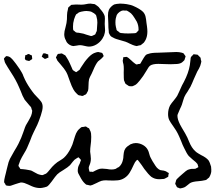

<svg xmlns="http://www.w3.org/2000/svg" viewBox="-20 -994 1194 1067"><path d="M293 -670Q291 -672 291 -675Q292 -677 293.5 -680Q295 -683 296 -685Q300 -693 302 -694Q303 -695 310 -695Q318 -697 324 -697L329 -694Q332 -692 336 -690Q340 -688 343 -686L352 -672Q360 -660 368 -642Q376 -624 380 -615Q383 -606 385 -605Q386 -603 390 -601Q394 -599 396 -597L403 -593Q404 -593 407.5 -595.5Q411 -598 412 -599Q421 -605 422 -606Q425 -611 427.5 -615.5Q430 -620 433 -624Q450 -652 471 -674.5Q492 -697 512 -702Q515 -703 518.5 -704Q522 -705 526 -705Q527 -705 539 -702Q541 -701 543.5 -701Q546 -701 547 -700Q549 -699 551 -694.5Q553 -690 554 -688Q554 -687 555 -685.5Q556 -684 556 -683Q556 -681 551 -676Q546 -670 538 -663.5Q530 -657 525 -653Q512 -638 498 -604L489 -584Q478 -564 475 -554Q472 -538 472 -522Q472 -507 471 -500L469 -489Q468 -486 464 -480Q463 -478 461.5 -475Q460 -472 458 -471Q457 -469 453.5 -467.5Q450 -466 449 -466Q442 -461 439 -461H437Q432 -461 428 -463Q423 -463 417 -465Q414 -466 412 -468.5Q410 -471 408 -472Q395 -484 388 -497Q379 -512 367 -546Q355 -584 345 -599Q339 -610 315 -638Q298 -658 299 -657ZM991 -701Q992 -700 995 -699.5Q998 -699 999 -698Q1001 -697 1003.5 -692.5Q1006 -688 1008 -686Q1011 -683 1011 -681Q1012 -680 1010.5 -677.5Q1009 -675 1009 -673Q1006 -662 1005 -660Q1005 -660 999 -654Q992 -647 988 -645Q976 -638 953 -638Q944 -637 927 -637L892 -638Q881 -639 860 -639Q828 -639 814 -629Q806 -623 794 -601Q776 -570 757 -547Q742 -528 732 -522Q729 -521 724.5 -518.5Q720 -516 717 -515Q714 -514 709 -514.5Q704 -515 701 -515Q700 -516 698.5 -515.5Q697 -515 696 -516Q694 -517 684 -524L678 -528Q676 -531 675 -533Q674 -535 674 -536Q673 -539 671.5 -542Q670 -545 669 -548Q668 -552 668 -561Q667 -578 667.5 -590Q668 -602 668 -610Q668 -628 666 -637Q665 -640 663.5 -646.5Q662 -653 662 -657Q662 -661 664 -667L665 -676Q667 -677 669.5 -676.5Q672 -676 674 -677L683 -678Q685 -678 688.5 -675.5Q692 -673 694 -672Q702 -666 711 -657Q720 -648 726 -644Q728 -643 730.5 -640.5Q733 -638 737 -636H739Q744 -636 748 -638Q756 -638 758 -639Q760 -640 762.5 -644.5Q765 -649 766 -651Q771 -658 778.5 -672Q786 -686 796 -692L806 -695Q822 -701 856 -701L960 -705Q976 -705 991 -701ZM242 -693Q247 -693 248 -691Q249 -688 248.5 -684Q248 -680 249 -677V-674Q248 -672 243 -672Q234 -666 229 -667Q227 -667 223 -671Q221 -673 217.5 -675Q214 -677 212 -679Q212 -680 213 -681.5Q214 -683 214 -684Q218 -695 219 -696Q224 -699 232 -697Q238 -695 242 -693ZM120 -681Q120 -682 119.5 -683.5Q119 -685 120 -686Q122 -688 126 -688Q135 -694 139 -694Q141 -694 144.5 -692Q148 -690 149 -689Q151 -688 153 -687.5Q155 -687 157 -686Q158 -684 158 -677L159 -668Q159 -665 157 -664Q155 -663 154 -663Q152 -662 148.5 -659Q145 -656 142 -655L137 -656Q134 -657 129 -658Q124 -659 122 -661Q120 -662 118 -670ZM1154 -39Q1152 -27 1148 -19L1143 -9Q1141 -6 1135 -2L1127 5Q1125 6 1121.5 7Q1118 8 1116 8Q1105 11 1082 13Q1053 15 1039 22Q1036 23 1023 34Q1020 36 1014 41Q1008 46 1002 48Q1000 49 997 49.5Q994 50 992 51Q989 51 986.5 52Q984 53 982 53Q979 53 977 52Q975 51 973 50Q972 50 968 48.5Q964 47 963 45Q962 44 960.5 41Q959 38 959 37Q954 30 954 27Q953 25 956 19Q958 7 962 2Q978 -14 996 -29Q1016 -47 1023 -50Q1027 -52 1032 -53Q1037 -54 1041 -55Q1045 -56 1053 -55.5Q1061 -55 1065 -56L1075 -61L1082 -65Q1083 -66 1082 -67.5Q1081 -69 1081 -70Q1079 -80 1077 -83Q1076 -85 1068 -93Q1068 -93 1050 -108L1029 -127Q1018 -140 1004 -170Q995 -187 987 -209Q984 -217 975.5 -236Q967 -255 959 -268L943 -292Q927 -314 921 -326Q914 -340 914 -360Q914 -386 925 -408Q933 -421 946 -436Q962 -456 965 -462Q970 -471 975.5 -484Q981 -497 984 -503Q990 -518 1002 -539Q1028 -589 1035 -632Q1036 -640 1037 -648.5Q1038 -657 1039 -665Q1039 -673 1041 -676Q1044 -682 1052 -688Q1053 -689 1053.5 -690.5Q1054 -692 1055 -692Q1057 -693 1058.5 -692.5Q1060 -692 1061 -692Q1064 -691 1070 -691Q1076 -691 1078 -690Q1078 -690 1086 -682Q1088 -680 1090 -678Q1092 -676 1094 -674Q1096 -668 1096 -663Q1099 -654 1099 -653Q1099 -651 1098 -648Q1097 -645 1097 -643Q1094 -628 1086 -613.5Q1078 -599 1076 -596Q1069 -582 1057 -554Q1047 -529 1038 -511Q1034 -504 1030 -498Q1026 -492 1023 -486Q1010 -468 1004 -454Q1001 -447 997.5 -434.5Q994 -422 991 -413Q988 -404 980 -388Q971 -367 969 -362Q968 -360 967 -357Q966 -354 966 -351L967 -340Q970 -319 990 -285Q1012 -249 1021 -230Q1024 -224 1031 -206.5Q1038 -189 1046.5 -176Q1055 -163 1065 -154Q1072 -147 1082.5 -141Q1093 -135 1098 -132Q1125 -119 1138 -104Q1146 -93 1153 -68Q1155 -49 1154 -39ZM913 -35Q918 -33 918 -32Q918 -27 916 -23Q916 -14 915 -12Q914 -11 912.5 -10.5Q911 -10 910 -9Q900 -3 895 -1Q891 1 881 1Q876 2 866 2Q845 2 830 -6Q821 -10 813 -18.5Q805 -27 803 -29Q779 -57 767 -77Q757 -91 749 -101Q748 -102 746.5 -103.5Q745 -105 744 -106Q742 -106 737 -101Q730 -94 723 -78Q711 -51 700 -33.5Q689 -16 672 -5Q655 6 635.5 8Q616 10 587 9L568 8Q556 8 544 11Q532 15 517 23Q501 31 493 34Q484 37 482 37Q479 37 473 35Q471 34 466.5 33.5Q462 33 459 32Q457 31 455 28.5Q453 26 451 25Q437 12 424 -14Q413 -31 412 -43Q412 -54 414 -64Q416 -72 420 -79Q424 -86 426 -94Q427 -96 428 -99Q429 -102 430 -105Q429 -107 427 -108.5Q425 -110 424 -112Q422 -113 419.5 -116.5Q417 -120 416 -120L414 -119L404 -113Q394 -108 384.5 -95.5Q375 -83 369 -76Q358 -65 332 -49Q308 -35 298 -25Q289 -16 267 15Q251 37 241 43Q239 44 228 47Q212 51 203 51Q180 51 157 41Q148 37 136.5 31.5Q125 26 115.5 23Q106 20 96 20L82 24L63 30Q45 37 40 38Q37 39 32 39Q26 39 21 38L13 36Q11 33 10 31Q9 29 9 28Q8 27 5.5 23.5Q3 20 3 18V14Q3 7 4 4Q5 -4 8 -14.5Q11 -25 12 -30Q16 -44 17 -51L22 -71Q27 -95 35 -111Q38 -116 59 -154Q75 -180 82 -194Q100 -230 109 -258Q112 -265 115 -275Q118 -285 124 -298L137 -320Q138 -323 146 -336.5Q154 -350 157 -364Q157 -367 158 -371Q159 -375 159 -378Q159 -380 158 -382Q157 -384 156 -386Q154 -396 152 -399Q151 -401 143 -409Q122 -433 117 -440Q105 -460 95 -488L86 -509Q69 -549 42 -590Q20 -624 10 -642Q6 -648 4 -660Q1 -666 2 -668Q2 -670 10 -678Q11 -679 12 -680Q13 -681 14 -682H15Q30 -682 40.5 -672.5Q51 -663 58.5 -652.5Q66 -642 69 -639Q94 -605 101 -591Q104 -587 106.5 -580.5Q109 -574 110 -571L119 -551Q134 -520 160 -485Q169 -472 184 -457Q201 -440 209 -428.5Q217 -417 217 -400Q217 -383 207 -353Q195 -317 187 -300Q184 -293 167 -259Q157 -239 147 -211Q128 -163 117 -147Q113 -140 102 -121Q91 -102 86 -84Q86 -83 84 -79Q82 -75 83 -73Q83 -70 86 -66Q89 -62 90 -61Q91 -60 91 -58.5Q91 -57 92 -56Q95 -54 106 -54Q113 -53 123 -52Q133 -51 140 -49Q152 -47 156 -45Q165 -41 178 -33Q191 -25 202 -23Q215 -20 217 -21Q219 -21 222 -23Q225 -25 226 -25L236 -29Q245 -36 254.5 -48.5Q264 -61 270 -67Q283 -81 299 -93Q305 -97 316.5 -104Q328 -111 335 -117Q357 -137 374 -172Q383 -189 390 -215Q392 -221 397 -237.5Q402 -254 411 -267Q415 -273 428 -284L434 -288Q437 -289 446 -289Q452 -291 457 -291Q462 -289 466 -285Q468 -284 471.5 -282.5Q475 -281 476 -279Q477 -277 477.5 -275Q478 -273 479 -272Q485 -262 486 -252Q487 -246 487 -233Q487 -218 486 -207.5Q485 -197 484 -190Q481 -169 481 -151Q482 -143 483.5 -131.5Q485 -120 485 -112Q485 -93 477 -75Q476 -73 474.5 -68.5Q473 -64 473 -61L474 -54Q475 -52 475.5 -47Q476 -42 477 -41Q478 -39 482.5 -39.5Q487 -40 488 -40Q492 -38 496 -39Q498 -39 502 -41.5Q506 -44 508 -45Q526 -54 535 -56Q539 -57 548 -57Q556 -57 574 -55Q588 -52 600 -52Q611 -52 621 -55Q623 -55 631 -61L641 -66Q658 -81 663 -105Q666 -116 666 -128Q666 -131 668 -145Q670 -159 677 -169Q686 -181 705 -192Q721 -199 734 -199Q755 -199 774 -188.5Q793 -178 802 -160Q806 -153 810 -137Q813 -125 817 -118Q821 -109 827.5 -98.5Q834 -88 838 -82Q840 -79 844 -72.5Q848 -66 852 -62Q862 -52 870 -49L881 -47Q889 -47 902 -42ZM777 -755Q762 -743 762 -743L751 -741Q742 -738 740 -738Q738 -738 735 -739Q732 -740 730 -740Q721 -742 700 -752Q691 -757 678 -762L627 -777Q619 -779 605 -787L598 -791Q594 -794 590.5 -800Q587 -806 585 -811Q584 -815 584 -824Q582 -837 582 -863Q582 -878 581 -886L580 -908Q580 -927 585 -939Q589 -948 597 -956Q605 -964 614 -969L627 -972Q639 -974 647 -974Q656 -974 667 -973Q678 -972 684 -971Q709 -967 723 -960Q737 -954 751.5 -945.5Q766 -937 775 -928Q785 -917 788.5 -903Q792 -889 794 -867Q795 -861 797 -846Q799 -831 799 -818Q799 -792 789 -772Q787 -769 783.5 -763Q780 -757 777 -755ZM549 -779Q536 -759 516 -747Q496 -735 474 -735Q466 -735 450 -739Q434 -743 425 -743Q418 -743 405.5 -740.5Q393 -738 387 -738Q377 -739 367.5 -744.5Q358 -750 352 -758Q349 -762 348 -765Q347 -768 346 -770Q337 -785 337 -804Q337 -819 344 -842Q351 -867 352 -887Q352 -893 352.5 -910Q353 -927 357 -940Q358 -942 358 -945.5Q358 -949 360 -953L367 -959L376 -967Q379 -968 389 -968Q393 -969 403 -969L433 -968Q439 -968 446.5 -969Q454 -970 458 -971Q470 -974 483 -974Q487 -974 497 -972Q505 -972 508 -970Q510 -969 521 -961Q529 -956 536 -945Q557 -922 562 -904Q563 -899 563 -890L562 -861Q562 -852 563 -843Q564 -834 564 -825Q564 -814 558 -796ZM697 -928Q695 -929 691 -931.5Q687 -934 685 -935Q683 -936 680 -935.5Q677 -935 675 -935Q672 -936 664 -936Q654 -935 644 -927.5Q634 -920 629 -911Q628 -909 627.5 -906Q627 -903 626 -901Q620 -884 622 -857Q624 -842 627 -833Q627 -828 629 -826Q630 -824 633.5 -822Q637 -820 638 -819Q640 -818 642 -815.5Q644 -813 647 -812Q650 -810 658 -810Q670 -808 694 -808Q711 -808 719 -809Q732 -809 736 -811Q738 -812 740.5 -815Q743 -818 745 -820Q746 -821 748 -823Q750 -825 750 -826V-830Q750 -854 740 -874Q727 -896 718 -908.5Q709 -921 697 -928ZM487 -929Q484 -930 479 -931Q474 -932 471 -932Q467 -933 460 -933Q449 -933 431 -929L421 -926Q417 -925 412 -920Q403 -914 403 -914L398 -904Q391 -889 387 -866Q385 -845 386 -835Q386 -829 387 -827Q388 -825 390.5 -823.5Q393 -822 394 -821Q396 -820 398 -817.5Q400 -815 403 -814Q407 -812 417 -812Q431 -810 438 -808Q442 -808 458 -802L478 -796Q486 -793 489 -794Q491 -794 494 -795.5Q497 -797 499 -798Q501 -799 504 -800Q507 -801 509 -803Q512 -806 512 -810Q518 -821 518 -823Q519 -827 519 -837Q521 -857 521 -868Q521 -886 517 -898Q515 -908 513 -911Q512 -913 503 -920Q489 -928 487 -929Z"/></svg>

Font: Rubik-Burned
Style: Regular
Weight: 400
Designer: NaN (generative design), Hubert & Fischer (Rubik source font outlines)
Foundry: NaN, Hubert & Fischer
Version: Version 1.000